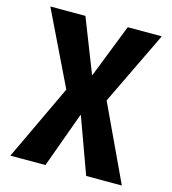

<svg xmlns="http://www.w3.org/2000/svg" viewBox="-110 -610 825 920"><g transform="rotate(15 302.5 -150.0)"><path d="M302 -55H300L200 220H26L203 -155L26 -520H200L304 -255H306L410 -520H579L403 -155L579 220H402Z"/></g></svg>

Font: Mplus 1p ExtraBold
Style: Regular
Weight: 800
Version: Version 1.061